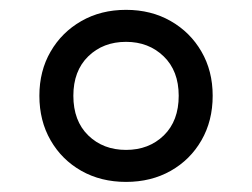

<svg xmlns="http://www.w3.org/2000/svg" viewBox="-20 -769 512 390"><path d="M236 -399.5Q185 -399.5 145.2 -422Q105.5 -444.5 82.8 -484Q60 -523.5 60 -574.5Q60 -625 82.8 -664.2Q105.5 -703.5 145.2 -726.2Q185 -749 236 -749Q287 -749 326.8 -726.2Q366.5 -703.5 389.2 -664.2Q412 -625 412 -574.5Q412 -523.5 389.2 -484Q366.5 -444.5 326.8 -422Q287 -399.5 236 -399.5ZM236 -464.5Q282.5 -464.5 312.8 -494Q343 -523.5 343 -574.5Q343 -625 312.5 -654.5Q282 -684 236 -684Q189.5 -684 159.2 -654.5Q129 -625 129 -574.5Q129 -523.5 159.2 -494Q189.5 -464.5 236 -464.5Z"/></svg>

Font: Encode Sans SmCnd Md
Style: Regular
Weight: 500
Width: 4
Designer: Multiple Designers
Foundry: Impallari Type
Version: Version 3.002; ttfautohint (v1.8.3) -l 8 -r 50 -G 200 -x 14 